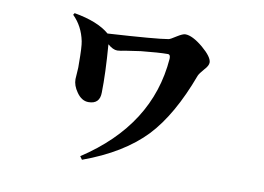

<svg xmlns="http://www.w3.org/2000/svg" viewBox="-69 -655 1138 829"><g transform="rotate(10 500.0 -241.0)"><path d="M195 -550Q299 -532 350 -488Q563 -501 614 -510Q621 -511 647 -528Q671 -543 682 -543Q713 -543 760 -504Q806 -465 806 -441Q806 -427 789 -409Q769 -386 765 -376Q698 -195 606 -97Q509 5 336 68L326 54Q610 -132 633 -427Q634 -446 622 -446Q583 -446 505 -438Q481 -435 444 -429Q414 -423 404 -423Q385 -423 362 -443Q372 -316 370 -233Q370 -182 320 -182Q290 -182 268 -214Q248 -242 248 -270L250 -301Q252 -324 251 -339Q251 -412 246 -436Q233 -500 190 -542Z"/></g></svg>

Font: Source Han Serif CN Heavy
Style: Regular
Weight: 900
Designer: Ryoko NISHIZUKA  (kana & ideographs); Frank Grießhammer (Latin, Greek & Cyrillic); Wenlong ZHANG  (bopomofo); Sandoll Co
Foundry: Adobe Systems Incorporated
Version: Version 1.000;PS 1;hotconv 16.6.53;makeotf.lib2.5.65590